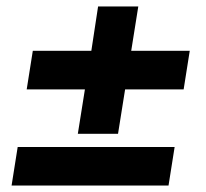

<svg xmlns="http://www.w3.org/2000/svg" viewBox="-20 -577 640 597"><path d="M222 -161 244 -299H63L82 -419H264L285 -557H410L388 -419H570L551 -299H369L347 -161ZM16 0 35 -120H523L504 0Z"/></svg>

Font: Nunito Sans 6pt Black
Style: Italic
Weight: 900
Italic angle: -9°
Version: Version 3.101;gftools[0.9.27]